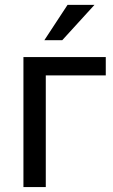

<svg xmlns="http://www.w3.org/2000/svg" viewBox="-20 -760 459 780"><path d="M75.2 0ZM409.7 -453.6H166V0H75.2V-528.3H409.7ZM254.4 -740.2H363.8L232.9 -596.7H160.2Z"/></svg>

Font: Roboto-o
Style: o-Regular
Weight: 400
Designer: Google
Version: Version 2.134; 2016; ttfautohint (v1.6)